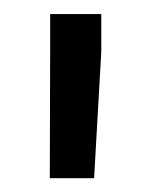

<svg xmlns="http://www.w3.org/2000/svg" viewBox="-20 -770 215 273"><path d="M124 -750V-696.3L113.8 -516.6H50.8L51.3 -688V-750Z"/></svg>

Font: RobotoDEMO
Style: Regular
Weight: 400
Designer: Christian Robertson
Foundry: Google
Version: Version 2.136